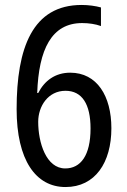

<svg xmlns="http://www.w3.org/2000/svg" viewBox="-20 -744 512 774"><path d="M47 -304C47 -99 124 10 244 10C364 10 429 -89 429 -227C429 -357 371 -451 263 -451C202 -451 159 -418 134 -369H130C136 -545 188 -651 311 -651C338 -651 365 -647 387 -639V-714C365 -720 337 -724 309 -724C111 -724 47 -551 47 -304ZM243 -65C166 -65 134 -169 134 -253C134 -316 174 -378 244 -378C311 -378 345 -324 345 -226C345 -117 305 -65 243 -65Z"/></svg>

Font: Noto Sans Condensed
Style: Regular
Weight: 400
Width: 3
Designer: Monotype Design Team
Foundry: Monotype Imaging Inc.
Version: Version 2.013